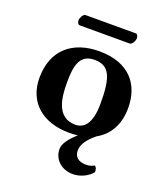

<svg xmlns="http://www.w3.org/2000/svg" viewBox="-144 -688 855 991"><g transform="rotate(20 283.0 -193.0)"><path d="M476 157C477 155 477 153 477 151C477 140 474 130 465 123C452 131 436 135 419 135C379 135 355 116 355 80C355 43 384 9 421 -21C488 -58 525 -125 525 -214C525 -340 454 -439 285 -439C142 -439 41 -360 41 -205C41 -72 134 10 283 10C299 10 314 9 329 7C292 40 264 74 264 105C264 162 310 204 372 204C412 204 452 185 476 157ZM278 -389C363 -389 383 -326 383 -187C383 -72 342 -40 297 -40C193 -40 183 -151 183 -228C183 -315 192 -389 278 -389ZM418 -530C432 -530 444 -555 444 -568C444 -576 440 -590 430 -590H154C141 -590 129 -565 129 -553C129 -544 133 -530 144 -530Z"/></g></svg>

Font: Libertinus Sans
Style: Bold
Weight: 700
Designer: Philipp H. Poll, Khaled Hosny
Foundry: Caleb Maclennan
Version: Version 7.050;RELEASE